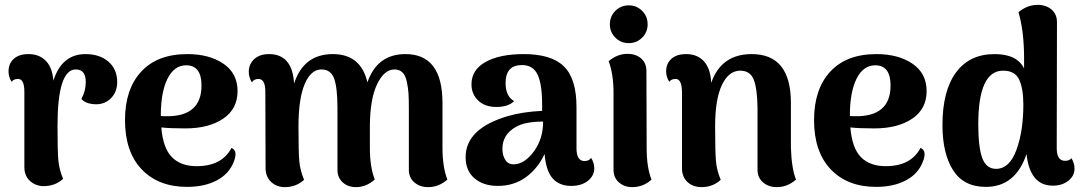

<svg xmlns="http://www.w3.org/2000/svg" viewBox="-20 -753 4446 788"><path d="M331 -531Q389 -531 425 -500Q461 -469 461 -416Q461 -377 437 -351.5Q413 -326 377 -325Q333 -325 314 -347Q332 -380 332 -416Q332 -468 291 -468Q216 -468 216 -235Q216 -132 219.5 -94.5Q223 -57 239 -19Q208 10 160 11Q127 11 103.5 -10Q80 -31 80 -67V-376Q80 -429 54 -429Q35 -429 28 -417Q15 -437 15 -460Q15 -492 36.5 -511.5Q58 -531 97 -531Q141 -531 168 -503.5Q195 -476 199 -422Q234 -531 331 -531Z M930 -146Q958 -134 939 -88Q920 -39 869.5 -12.5Q819 14 748 14Q630 14 561.5 -58Q493 -130 493 -260Q493 -387 559.5 -459Q626 -531 749 -531Q839 -531 897 -491.5Q955 -452 955 -379Q955 -306 896 -266Q837 -226 740 -226Q677 -226 642 -230Q649 -145 685.5 -108Q722 -71 787 -71Q891 -71 930 -146ZM744 -485Q695 -485 667.5 -430Q640 -375 640 -278V-277Q646 -276 659 -276Q807 -273 807 -402Q807 -485 744 -485Z M1796 -146Q1796 -68 1816 -16Q1781 15 1737 15Q1703 15 1680.5 -4.5Q1658 -24 1658 -56V-309Q1658 -347 1656.5 -370Q1655 -393 1649.5 -418.5Q1644 -444 1631.5 -456Q1619 -468 1599 -468Q1557 -468 1528 -408Q1499 -348 1498 -238V-146Q1498 -68 1518 -16Q1483 15 1441 15Q1408 15 1386.5 -4.5Q1365 -24 1365 -56V-309Q1365 -392 1351.5 -430Q1338 -468 1299 -468Q1256 -468 1230.5 -408Q1205 -348 1205 -233Q1205 -128 1208.5 -90.5Q1212 -53 1228 -15Q1195 15 1149 15Q1115 15 1092.5 -6.5Q1070 -28 1070 -63L1069 -376Q1069 -429 1041 -429Q1022 -429 1014 -415Q1001 -435 1001 -458Q1001 -490 1023.5 -510.5Q1046 -531 1084 -531Q1180 -531 1187 -410Q1226 -531 1346 -531Q1461 -531 1488 -415Q1528 -531 1644 -531Q1796 -531 1796 -331Z M2406 -105Q2419 -85 2419 -62Q2419 -32 2393 -11Q2367 10 2324 10Q2276 10 2248.5 -20.5Q2221 -51 2215 -121Q2187 -61 2138 -25.5Q2089 10 2023 10Q1964 10 1927.5 -21Q1891 -52 1891 -108Q1891 -226 2066 -277Q2125 -294 2205 -298V-323Q2205 -407 2186.5 -446.5Q2168 -486 2122 -486Q2055 -486 2055 -412Q2055 -358 2090 -338Q2066 -314 2017 -314Q1970 -314 1942.5 -340.5Q1915 -367 1915 -407Q1915 -466 1972.5 -498.5Q2030 -531 2130 -531Q2243 -531 2294.5 -480.5Q2346 -430 2346 -314V-145Q2346 -92 2379 -92Q2397 -92 2406 -105ZM2095 -79Q2136 -83 2172.5 -133.5Q2209 -184 2209 -254Q2135 -254 2097 -232Q2042 -201 2042 -142Q2042 -114 2055 -95Q2068 -76 2095 -79Z M2561 -576Q2528 -576 2505.5 -598.5Q2483 -621 2483 -653Q2483 -686 2505.5 -708.5Q2528 -731 2561 -731Q2593 -731 2615.5 -708.5Q2638 -686 2638 -653Q2638 -621 2615.5 -598.5Q2593 -576 2561 -576ZM2634 -146Q2634 -65 2654 -16Q2620 15 2575 15Q2542 15 2520 -4.5Q2498 -24 2498 -56V-371Q2498 -449 2478 -502Q2514 -532 2555 -532Q2590 -532 2611.5 -513Q2633 -494 2633 -461Z M3226 -146Q3229 -60 3247 -16Q3212 15 3168 15Q3134 15 3111.5 -4.5Q3089 -24 3089 -56V-309Q3088 -389 3073.5 -426Q3059 -463 3018 -463Q2971 -463 2943 -404.5Q2915 -346 2915 -235Q2915 -128 2918.5 -90.5Q2922 -53 2938 -15Q2905 15 2860 15Q2824 15 2801.5 -6Q2779 -27 2779 -63V-376Q2778 -429 2753 -429Q2734 -429 2727 -417Q2714 -437 2714 -460Q2714 -492 2735.5 -511.5Q2757 -531 2796 -531Q2842 -531 2869 -501.5Q2896 -472 2899 -413Q2940 -531 3065 -531Q3226 -531 3226 -331Z M3758 -146Q3786 -134 3767 -88Q3748 -39 3697.5 -12.5Q3647 14 3576 14Q3458 14 3389.5 -58Q3321 -130 3321 -260Q3321 -387 3387.5 -459Q3454 -531 3577 -531Q3667 -531 3725 -491.5Q3783 -452 3783 -379Q3783 -306 3724 -266Q3665 -226 3568 -226Q3505 -226 3470 -230Q3477 -145 3513.5 -108Q3550 -71 3615 -71Q3719 -71 3758 -146ZM3572 -485Q3523 -485 3495.5 -430Q3468 -375 3468 -278V-277Q3474 -276 3487 -276Q3635 -273 3635 -402Q3635 -485 3572 -485Z M4377 -104Q4390 -84 4390 -61Q4390 -31 4364.5 -11Q4339 9 4301 9Q4207 9 4193 -121Q4148 14 4026 14Q3935 14 3891.5 -54.5Q3848 -123 3848 -240Q3848 -380 3903.5 -455.5Q3959 -531 4062 -531Q4154 -531 4183 -472V-513Q4183 -625 4160 -703Q4196 -733 4239 -733Q4273 -733 4295.5 -714Q4318 -695 4318 -662L4317 -145Q4317 -93 4351 -93Q4370 -93 4377 -104ZM4068 -60Q4123 -60 4151.5 -137.5Q4180 -215 4180 -324Q4180 -389 4163 -426Q4146 -463 4097 -463Q3995 -463 3995 -243Q3995 -148 4011.5 -104Q4028 -60 4068 -60Z"/></svg>

Font: Arima Koshi Bold
Style: Regular
Weight: 700
Designer: Joana Correia and Natanael Gama
Foundry: NDISCOVER
Version: Version 1.019;PS 001.019;hotconv 1.0.88;makeotf.lib2.5.64775